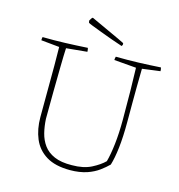

<svg xmlns="http://www.w3.org/2000/svg" viewBox="-118 -913 954 1023"><g transform="rotate(15 359.0 -401.0)"><path d="M360 7Q278 7 228.5 -23.5Q179 -54 157 -106.5Q135 -159 135 -225Q135 -296 135.5 -370.5Q136 -445 136 -508.5Q136 -572 135 -612L34 -622Q34 -633 36 -640Q99 -639 159 -641Q219 -643 284 -647Q287 -636 287 -626L172 -615Q170 -579 169 -514.5Q168 -450 167 -373.5Q166 -297 166 -224Q168 -184 177 -147.5Q186 -111 207 -82Q228 -53 266 -36.5Q304 -20 363 -21Q427 -21 470 -43Q513 -65 538 -90Q549 -130 556 -190.5Q563 -251 563 -326Q563 -412 562 -484.5Q561 -557 559 -611L437 -621Q437 -631 440 -640Q505 -639 564.5 -641Q624 -643 687 -647Q690 -638 690 -627L591 -614Q590 -557 589.5 -512.5Q589 -468 589 -423.5Q589 -379 589 -320Q589 -237 582 -177Q575 -117 563 -78Q544 -59 517.5 -39.5Q491 -20 454 -7Q412 7 360 7ZM455 -703Q430 -711 396.5 -723Q363 -735 331 -747Q299 -759 277.5 -767.5Q256 -776 255 -778L253 -789Q261 -805 268 -809L283 -802L426 -736L459 -720L460 -713Q459 -708 455 -703Z"/></g></svg>

Font: Labrada ExtraLight
Style: Regular
Weight: 200
Designer: Mercedes Jáuregui
Foundry: Omnibus-Type Team
Version: Version 1.000; ttfautohint (v1.8.4.7-5d5b)